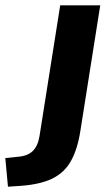

<svg xmlns="http://www.w3.org/2000/svg" viewBox="-125 -511 418 724"><path d="M-95 193 -105 85 -56 80Q-20 77 -1 58Q18 39 24 2L102 -491H253L178 -17Q167 53 142 97Q117 141 71 163Q25 185 -50 190Z"/></svg>

Font: Nunito Sans ExtraBold
Style: Italic
Weight: 800
Italic angle: -9°
Designer: Vernon Adams
Foundry: Vernon Adams
Version: Version 3.006; ttfautohint (v1.8.3)